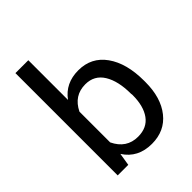

<svg xmlns="http://www.w3.org/2000/svg" viewBox="-199 -793 910 910"><g transform="rotate(-45 256.0 -337.5)"><path d="M259.8 -413.1Q183.6 -413.1 148.4 -340.8V-134.8Q184.1 -60.1 261.2 -60.1Q321.3 -60.1 351.8 -102.3Q382.3 -144.5 382.3 -218.8L381.3 -228Q381.3 -313 350.6 -363Q319.8 -413.1 259.8 -413.1ZM468.8 -228V-218.8Q468.8 -114.3 419.2 -52Q369.6 10.3 283.7 10.3Q190.4 10.3 144 -62L133.8 1H63V-684.6H149.4V-418.5Q196.3 -483.4 283.2 -483.4Q370.1 -483.4 419.4 -414.1Q468.8 -344.7 468.8 -228Z"/></g></svg>

Font: Yantramanav
Style: Regular
Weight: 400
Version: Version 1.000;PS 1.0;hotconv 1.0.72;makeotf.lib2.5.5900; ttf